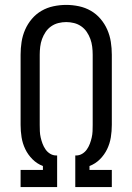

<svg xmlns="http://www.w3.org/2000/svg" viewBox="-20 -763 540 783"><path d="M64 0V-70H155V-86Q131 -95 112.5 -113.5Q94 -132 83 -155Q72 -178 68 -203Q64 -228 64 -254V-540Q64 -566 68 -592Q72 -618 82.5 -642Q93 -666 110 -686Q127 -706 149.5 -719Q172 -732 198 -737.5Q224 -743 250 -743Q276 -743 302 -737.5Q328 -732 350.5 -719Q373 -706 390 -686Q407 -666 417.5 -642Q428 -618 432 -592Q436 -566 436 -540V-254Q436 -228 432 -203Q428 -178 417 -155Q406 -132 387.5 -113.5Q369 -95 345 -86V-70H436V0H287V-129H291Q304 -129 315.5 -136Q327 -143 334.5 -154Q342 -165 346.5 -177Q351 -189 354 -202Q357 -215 357.5 -228Q358 -241 358 -254V-540Q358 -556 356 -572.5Q354 -589 348.5 -604Q343 -619 334 -632.5Q325 -646 311.5 -655.5Q298 -665 282 -669Q266 -673 250 -673Q234 -673 218 -669Q202 -665 188.5 -655.5Q175 -646 166 -632.5Q157 -619 151.5 -604Q146 -589 144 -572.5Q142 -556 142 -540V-254Q142 -241 142.5 -228Q143 -215 146 -202Q149 -189 153.5 -177Q158 -165 165.5 -154Q173 -143 184.5 -136Q196 -129 209 -129H213V0Z"/></svg>

Font: Iosevka Term Curly
Style: Regular
Weight: 400
Designer: Belleve Invis
Foundry: Belleve Invis
Version: Version 32.3.0